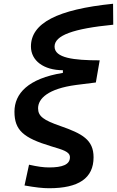

<svg xmlns="http://www.w3.org/2000/svg" viewBox="-20 -770 626 1024"><path d="M241.7 233.9C399.4 233.9 479 180.7 479 68.8C479 -24.4 418.9 -57.1 302.7 -97.7C212.4 -128.9 183.1 -149.9 183.1 -192.4C183.1 -243.7 235.4 -296.9 386.2 -316.9L491.2 -330.1L511.7 -448.2C372.6 -448.2 271 -460.9 271 -521.5C271 -581.1 369.6 -617.2 584 -638.2L583 -750C285.2 -719.7 145 -646.5 145 -522C145 -446.3 213.4 -395.5 315.4 -395.5V-381.3C129.9 -351.1 57.1 -271 57.1 -174.3C57.1 -75.7 104.5 -34.7 251.5 9.8C314 28.8 353 38.1 353 68.8C353 108.4 312 123 241.7 123C211.4 123 181.2 118.7 134.8 108.4L110.8 219.2C169.4 229.5 207 233.9 241.7 233.9Z"/></svg>

Font: Cascadia Mono PL SemiBold
Style: Italic
Weight: 600
Italic angle: -10°
Monospace: yes
Designer: Aaron Bell
Foundry: Saja Typeworks
Version: Version 2404.023